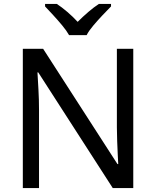

<svg xmlns="http://www.w3.org/2000/svg" viewBox="-20 -964 800 984"><path d="M663 0H558L176 -593H172Q174 -558 177 -506Q180 -454 180 -399V0H97V-714H201L582 -123H586Q585 -139 583.5 -171Q582 -203 580.5 -241Q579 -279 579 -311V-714H663ZM334 -784Q321 -807 299 -833.5Q277 -860 253 -886Q229 -912 211 -931V-944H271Q297 -927 325 -903Q353 -879 378 -852Q405 -879 433 -903Q461 -927 487 -944H549V-931Q530 -912 505.5 -886Q481 -860 458.5 -833.5Q436 -807 424 -784Z"/></svg>

Font: Noto Sans Old North Arabian
Style: Regular
Weight: 400
Designer: Monotype Design Team
Foundry: Monotype Imaging Inc.
Version: Version 2.001; ttfautohint (v1.8.4.7-5d5b)